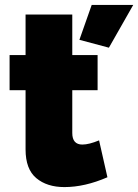

<svg xmlns="http://www.w3.org/2000/svg" viewBox="-20 -750 562 781"><path d="M423 -556 303 -588 353 -730H522ZM417 -29Q325 11 242 11Q171 11 127.5 -25.5Q84 -62 84 -142V-383H19V-526H84V-691H274V-526H377V-383H274V-209Q274 -162 315 -162Q342 -162 383 -179Z"/></svg>

Font: Raleway-v4020 Black
Style: Regular
Weight: 900
Designer: Matt McInerney, Pablo Impallari, Rodrigo Fuenzalida
Foundry: Matt McInerney, Pablo Impallari, Rodrigo Fuenzalida
Version: Version 4.020;PS 004.020;hotconv 1.0.88;makeotf.lib2.5.64775